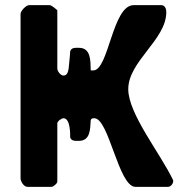

<svg xmlns="http://www.w3.org/2000/svg" viewBox="-20 -727 701 747"><path d="M173 -707H93C82 -707 60 -685 60 -673V-33C60 -22 72 0 87 0H180C187 0 203 -13 203 -20V-247C203 -255 219 -267 227 -267C255 -267 253 -200 253 -193C257 -177 275 -179 287 -179C331 -179 331 -223 333 -260C336 -267 341 -267 347 -267C404 -267 441 0 507 0H633C645 0 654 -13 654 -23C654 -24 653 -26 653 -27C604 -130 479 -284 479 -380C479 -489 627 -572 627 -680C627 -691 623 -707 607 -707H500C417 -707 403 -453 343 -453H333C332 -491 334 -541 287 -541C275 -541 257 -543 253 -527C253 -517 248 -470 247 -460C245 -449 242 -433 227 -433C215 -433 203 -451 203 -460V-687C200 -690 181 -707 173 -707Z"/></svg>

Font: Asimov Print
Style: C
Weight: 500
Designer: Google
Version: Version 2.000980: 2014